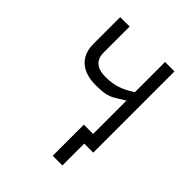

<svg xmlns="http://www.w3.org/2000/svg" viewBox="-219 -675 1038 1038"><g transform="rotate(45 300.0 -156.0)"><path d="M363 0H434V-255Q390 -227 370.5 -216.5Q351 -206 326 -201Q301 -196 258 -196Q178 -196 134.5 -234.8Q91 -273.5 91 -346V-550H163V-352Q163 -308.5 188.2 -286.8Q213.5 -265 262 -265Q312.5 -265 349.8 -277Q387 -289 434 -319V-550H506V71H437V238H363Z"/></g></svg>

Font: JuliaMono ExtraBold
Style: Regular
Weight: 800
Monospace: yes
Designer: cormullion
Foundry: corm
Version: Version 0.055; ttfautohint (v1.8.4)